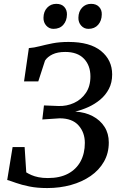

<svg xmlns="http://www.w3.org/2000/svg" viewBox="-20 -969 624 998"><path d="M225.5 8.5Q172.5 8.5 132.2 0.2Q92 -8 63.5 -18.2Q35 -28.5 17.5 -33.5L45.5 -204.5H108L116.5 -73Q128.5 -65.5 144 -58.8Q159.5 -52 180.5 -47.8Q201.5 -43.5 229 -43.5Q291 -43.5 333.8 -66.2Q376.5 -89 398.8 -130.2Q421 -171.5 421 -226Q421 -280.5 388.2 -317.2Q355.5 -354 290 -354L200 -348L208.5 -421L284 -418Q326.5 -416.5 364.5 -433.8Q402.5 -451 426.2 -485.8Q450 -520.5 450 -571.5Q450 -629 416.2 -664Q382.5 -699 319 -699Q279.5 -699 253.2 -686.5Q227 -674 214 -654L179 -546H105L130 -719Q157 -721 186.8 -728.8Q216.5 -736.5 253 -743.8Q289.5 -751 336.5 -751Q447.5 -751 505.2 -704Q563 -657 563 -582Q563 -539.5 546 -507Q529 -474.5 500.8 -451Q472.5 -427.5 438.5 -412.2Q404.5 -397 371 -389Q422.5 -386 461.8 -365.2Q501 -344.5 523.2 -309.8Q545.5 -275 545.5 -228.5Q545.5 -172.5 520.2 -128.5Q495 -84.5 450.8 -54Q406.5 -23.5 348.8 -7.5Q291 8.5 225.5 8.5ZM258 -819Q235.5 -819 220.5 -835.8Q205.5 -852.5 206 -877Q206.5 -909 225.2 -929Q244 -949 272.5 -949Q300 -949 314.2 -933Q328.5 -917 328 -893.5Q327.5 -861 309 -840Q290.5 -819 258 -819ZM439.5 -819Q417 -819 402 -835.8Q387 -852.5 387.5 -877Q388 -909 406.5 -929Q425 -949 453.5 -949Q480.5 -949 495.2 -933Q510 -917 509 -893.5Q508.5 -861 490 -840Q471.5 -819 439.5 -819Z"/></svg>

Font: Merriweather 24pt Medium
Style: Italic
Weight: 500
Italic angle: -7.8°
Version: Version 2.101